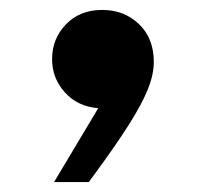

<svg xmlns="http://www.w3.org/2000/svg" viewBox="-20 -208 415 387"><path d="M89 159 178 10Q137 7 111 -21.5Q85 -50 85 -89Q85 -130 113 -159Q141 -188 186 -188Q230 -188 260 -159.5Q290 -131 290 -83Q290 -58 278 -28Q266 2 239 44.5Q212 87 167 148L159 159Z"/></svg>

Font: Be Vietnam Pro Black
Style: Regular
Weight: 900
Designer: Lam Bao, Tony Le, Vietanh Nguyen
Foundry: Yellow Type Foundry
Version: Version 1.002; ttfautohint (v1.8.3)